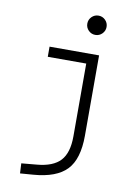

<svg xmlns="http://www.w3.org/2000/svg" viewBox="-104 -811 793 1111"><g transform="rotate(10 293.0 -255.0)"><path d="M93.8 234.4 90.8 175.8 180.7 167.5Q275.4 159.2 318.1 113Q360.8 66.9 360.8 -30.3V-458H134.8V-517.6H425.8V-45.9Q425.8 92.3 365.5 155.3Q305.2 218.3 170.9 228.5ZM383.3 -630.4Q359.9 -630.4 343.3 -647Q326.7 -663.6 326.7 -687Q326.7 -710.4 343.3 -727.1Q359.9 -743.7 383.3 -743.7Q406.7 -743.7 423.3 -727.1Q439.9 -710.4 439.9 -687Q439.9 -663.6 423.3 -647Q406.7 -630.4 383.3 -630.4Z"/></g></svg>

Font: Cascadia Code NF Light
Style: Regular
Weight: 300
Monospace: yes
Designer: Aaron Bell
Foundry: Saja Typeworks
Version: Version 2404.023; ttfautohint (v1.8.4)